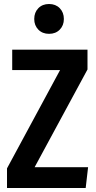

<svg xmlns="http://www.w3.org/2000/svg" viewBox="-20 -939 480 959"><path d="M417 -592 153 -104H420L408 0H15V-98L280 -589H41V-691H417ZM299 -844Q299 -812 278.5 -791Q258 -770 225 -770Q192 -770 171.5 -791Q151 -812 151 -844Q151 -877 171.5 -898Q192 -919 225 -919Q258 -919 278.5 -898Q299 -877 299 -844Z"/></svg>

Font: Fira Sans Compressed Medium
Style: Regular
Weight: 500
Width: 1
Designer: bBox Type GmbH & Carrois Corporate GbR & Edenspiekermann AG
Foundry: bBox Type GmbH & Carrois Corporate GbR & Edenspiekermann AG
Version: Version 4.301